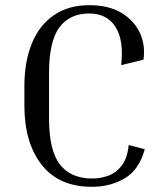

<svg xmlns="http://www.w3.org/2000/svg" viewBox="-20 -710 626 740"><path d="M334 10Q207 10 140.5 -75Q74 -160 74 -303V-378Q74 -472 102.5 -542Q131 -612 187 -651Q243 -690 324 -690Q399 -690 448 -660.5Q497 -631 519 -583.5Q541 -536 533 -480L447 -459Q458 -555 425 -606.5Q392 -658 324 -658Q248 -658 208.5 -604Q169 -550 169 -428V-253Q169 -130 211 -76Q253 -22 336 -22Q369 -22 399 -33.5Q429 -45 450 -73Q471 -101 476 -151L538 -135Q516 -55 460.5 -22.5Q405 10 334 10Z"/></svg>

Font: Inria Serif
Style: Regular
Weight: 400
Designer: Black Foundry Team
Foundry: Black Foundry
Version: Version 1.000; ttfautohint (v1.8.3)